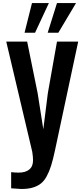

<svg xmlns="http://www.w3.org/2000/svg" viewBox="-20 -1083 545 1260"><path d="M293 -868.2 354 -1063H479L362.8 -868.2ZM141.1 -868.2 189.9 -1063H300.8L210 -868.2ZM53.2 152.8V46.9Q80.6 49.8 102.1 49.8Q147.5 49.8 172.1 29.5Q196.8 9.3 196.8 -30.8Q196.8 -52.7 191.9 -85.9L21 -810.1H158.2L227.1 -471.2L264.2 -234.9L293.9 -471.2L354 -810.1H493.2L340.8 -96.2Q328.1 -36.1 315.4 4.2Q302.7 44.4 285.6 75.4Q268.6 106.4 245.4 123.5Q222.2 140.6 191.7 148.9Q161.1 157.2 119.1 157.2Q113.8 157.2 53.2 152.8Z"/></svg>

Font: Oswald Medium
Style: Regular
Weight: 500
Designer: Vernon Adams
Foundry: Vernon Adams
Version: Version 4.103